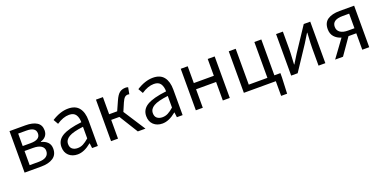

<svg xmlns="http://www.w3.org/2000/svg" viewBox="-12 -1362 4716 2360"><g transform="rotate(-20 2346.0 -182.5)"><path d="M301 -543Q395 -543 448 -509.5Q501 -476 501 -405Q501 -361 477 -331.5Q453 -302 410 -290V-285Q461 -273 492.5 -241.5Q524 -210 524 -156Q524 -77 466 -38.5Q408 0 309 0H92V-543ZM411 -397Q411 -478 291 -478H182V-315H285Q411 -315 411 -397ZM434 -161Q434 -203 398 -226.5Q362 -250 293 -250H182V-65H299Q366 -65 400 -90Q434 -115 434 -161Z M625 -141Q625 -229 704.5 -276.5Q784 -324 959 -344Q959 -405 933.5 -443Q908 -481 847 -481Q770 -481 684 -423L648 -486Q759 -557 862 -557Q958 -557 1004 -498Q1050 -439 1050 -334V0H975L967 -65H964Q870 13 784 13Q714 13 669.5 -28Q625 -69 625 -141ZM959 -132V-284Q826 -268 770 -235Q714 -202 714 -147Q714 -103 740.5 -81.5Q767 -60 810 -60Q848 -60 882.5 -77.5Q917 -95 959 -132Z M1573 0 1421 -245H1314V0H1223V-543H1314V-319H1419L1473 -440Q1503 -508 1535 -532.5Q1567 -557 1615 -557Q1631 -557 1647 -551L1631 -465Q1622 -468 1613 -468Q1589 -468 1571.5 -453Q1554 -438 1534 -393L1488 -286L1673 0Z M1734 -141Q1734 -229 1813.5 -276.5Q1893 -324 2068 -344Q2068 -405 2042.5 -443Q2017 -481 1956 -481Q1879 -481 1793 -423L1757 -486Q1868 -557 1971 -557Q2067 -557 2113 -498Q2159 -439 2159 -334V0H2084L2076 -65H2073Q1979 13 1893 13Q1823 13 1778.5 -28Q1734 -69 1734 -141ZM2068 -132V-284Q1935 -268 1879 -235Q1823 -202 1823 -147Q1823 -103 1849.5 -81.5Q1876 -60 1919 -60Q1957 -60 1991.5 -77.5Q2026 -95 2068 -132Z M2332 -543H2423V-323H2685V-543H2776V0H2685V-242H2423V0H2332Z M3465 -74V-17L3456 192H3378V0H2960V-543H3051V-74H3295V-543H3386V-74Z M3668 -543V-316Q3668 -266 3663 -191L3659 -116H3663L3735 -232L3941 -543H4026V0H3937V-227Q3937 -287 3944 -390L3946 -428H3942L3870 -311L3664 0H3579V-543Z M4600 0H4509V-215H4407L4257 0H4154L4320 -227Q4264 -244 4230 -282.5Q4196 -321 4196 -382Q4196 -467 4253 -505Q4310 -543 4409 -543H4600ZM4424 -472Q4287 -472 4287 -380Q4287 -332 4323 -306.5Q4359 -281 4424 -281H4509V-472Z"/></g></svg>

Font: Noto Sans SC
Style: Regular
Weight: 400
Designer: Ryoko NISHIZUKA ____ (kana & ideographs); Paul D. Hunt (Latin, Greek & Cyrillic); Wenlong ZHANG ___ (bopomofo); Sandoll 
Foundry: Adobe Systems Incorporated
Version: Version 1.004